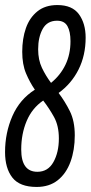

<svg xmlns="http://www.w3.org/2000/svg" viewBox="-24 -730 359 760"><path d="M121 10Q54 10 25 -27Q-4 -64 -4 -128Q-4 -204 25 -270.5Q54 -337 114 -375Q94 -404 79 -439.5Q64 -475 64 -525Q64 -577 78.5 -618.5Q93 -660 124 -685Q155 -710 203 -710Q262 -710 288.5 -673.5Q315 -637 315 -581Q315 -511 287 -455Q259 -399 208 -362Q233 -329 252.5 -290Q272 -251 272 -194Q272 -136 255 -89.5Q238 -43 204.5 -16.5Q171 10 121 10ZM127 -535Q127 -493 142 -461.5Q157 -430 178 -402Q215 -432 235 -473.5Q255 -515 255 -567Q255 -605 243 -626.5Q231 -648 202 -648Q163 -648 145 -615.5Q127 -583 127 -535ZM60 -138Q60 -50 124 -50Q166 -50 187.5 -88.5Q209 -127 209 -182Q209 -232 190 -266.5Q171 -301 147 -332Q103 -302 81.5 -251Q60 -200 60 -138Z"/></svg>

Font: Georama ExtraCondensed
Style: Italic
Weight: 400
Width: 2
Italic angle: -9°
Designer: Jean-Baptiste Levee
Foundry: Production Type
Version: Version 1.000